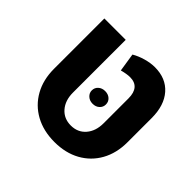

<svg xmlns="http://www.w3.org/2000/svg" viewBox="-148 -756 933 933"><g transform="rotate(45 318.5 -289.5)"><path d="M333.6 11.6Q257.7 11.6 200.8 -19.7Q143.9 -51 112.4 -107.4Q80.8 -163.8 80.8 -238.7V-584.6H227.6V-222.1Q227.6 -168.1 256.7 -134.7Q285.8 -101.4 333.1 -101.4Q380.7 -101.4 409.5 -134.7Q438.4 -168.1 438.4 -222.1V-393Q438.4 -431.9 421.4 -451.7Q404.5 -471.5 370.5 -471.5Q359.2 -471.5 345.4 -469.1Q331.5 -466.8 316 -462.6L301.3 -557.1Q327.4 -572.5 360.3 -581.8Q393.1 -591.1 421.8 -591.1Q498.3 -591.1 542 -541.5Q585.7 -491.8 585.7 -404.7V-238.7Q585.7 -163.8 554.2 -107.4Q522.8 -51 466.1 -19.7Q409.5 11.6 333.6 11.6ZM333.3 -251Q312.5 -251 298.6 -263.6Q284.7 -276.2 284.7 -294.4Q284.7 -313.4 298.6 -325.7Q312.5 -338 333.3 -338Q354.6 -338 368.2 -325.7Q381.8 -313.4 381.8 -294.4Q381.8 -275.8 368.2 -263.4Q354.6 -251 333.3 -251Z"/></g></svg>

Font: Heebo
Style: Regular
Weight: 400
Designer: Oded Ezer
Foundry: Ezer Type House
Version: Version 3.100